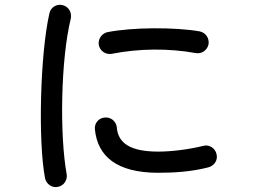

<svg xmlns="http://www.w3.org/2000/svg" viewBox="-20 -768 1040 789"><path d="M630 -58C694 -58 765 -62 835 -80C860 -86 876 -109 870 -134C865 -158 841 -175 817 -169C749 -152 677 -145 631 -145C518 -145 465 -178 460 -245C457 -270 435 -288 410 -285C385 -283 367 -261 370 -236C381 -127 458 -58 630 -58ZM165 -36C170 -12 193 5 217 0C242 -4 258 -28 254 -52C225 -210 229 -522 271 -692C276 -717 262 -741 237 -747C213 -753 188 -738 183 -713C145 -547 136 -188 165 -36ZM386 -583C391 -558 415 -542 440 -547C552 -569 672 -570 784 -550C809 -545 832 -562 837 -586C841 -611 825 -634 801 -639C698 -657 524 -656 422 -636C398 -631 382 -607 386 -583Z"/></svg>

Font: 寒蝉半圆体
Style: Regular
Weight: 400
Designer: Yoshimichi Ohira & Warren
Foundry: ChillType
Version: Version 1.800;Glyphs 3.1.1 (3135)